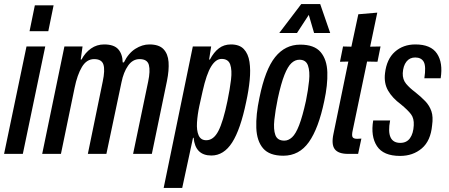

<svg xmlns="http://www.w3.org/2000/svg" viewBox="-38 -755 2201 942"><path d="M107 -602 133 -729H225L199 -602ZM-18 0 92 -527H184L74 0Z M169 0 278 -527H367L358 -463H362Q380 -497 408.5 -517Q437 -537 473 -537Q521 -537 542 -513.5Q563 -490 564 -449H570Q592 -494 626 -515.5Q660 -537 695 -537Q742 -537 764 -514Q786 -491 789 -451Q792 -411 781 -357L707 0H615L689 -355Q700 -407 692.5 -436Q685 -465 647 -465Q613 -465 590.5 -433Q568 -401 558 -351L484 0H393L466 -355Q478 -411 469.5 -438Q461 -465 424 -465Q387 -465 364 -426.5Q341 -388 328 -324L261 0Z M765 167 908 -527H998L988 -463H992Q1011 -499 1036 -518Q1061 -537 1095 -537Q1137 -537 1158.5 -514Q1180 -491 1186 -451.5Q1192 -412 1187 -361.5Q1182 -311 1170 -256Q1142 -120 1101 -56Q1060 8 999 8Q920 8 912 -79H909L856 167ZM974 -67Q1010 -67 1033.5 -112.5Q1057 -158 1078 -260Q1090 -318 1095.5 -364.5Q1101 -411 1091.5 -438.5Q1082 -466 1049 -466Q1021 -466 998 -429Q975 -392 956 -307L940 -235Q931 -193 928.5 -154Q926 -115 936.5 -91Q947 -67 974 -67Z M1352 9Q1284 9 1253 -27Q1222 -63 1219.5 -127.5Q1217 -192 1235 -276Q1263 -414 1312 -475Q1361 -536 1435 -536Q1504 -536 1535 -499.5Q1566 -463 1568 -400.5Q1570 -338 1553 -260Q1525 -125 1477.5 -58Q1430 9 1352 9ZM1357 -65Q1377 -65 1395 -81.5Q1413 -98 1429.5 -140.5Q1446 -183 1463 -260Q1474 -314 1478.5 -359.5Q1483 -405 1473 -433.5Q1463 -462 1431 -462Q1410 -462 1392 -445.5Q1374 -429 1357.5 -387.5Q1341 -346 1325 -272Q1313 -214 1308 -167Q1303 -120 1313 -92.5Q1323 -65 1357 -65ZM1332 -593 1440 -735H1533L1582 -593H1503L1477 -682L1419 -593Z M1670 0Q1622 0 1604.5 -23Q1587 -46 1598 -98L1671 -453L1630 -452L1645 -527L1686 -526L1720 -685L1813 -693L1778 -526L1829 -527L1814 -452L1763 -453L1693 -118Q1687 -92 1691.5 -83Q1696 -74 1714 -74L1735 -75L1719 0Z M1925 10Q1843 10 1811.5 -38Q1780 -86 1793 -164H1876Q1855 -54 1926 -54Q1957 -54 1973.5 -77Q1990 -100 1992 -140Q1994 -174 1978.5 -194.5Q1963 -215 1929 -243Q1887 -274 1866 -310.5Q1845 -347 1851 -396Q1859 -465 1899.5 -501Q1940 -537 2000 -537Q2076 -537 2106 -492Q2136 -447 2124 -371H2044Q2053 -430 2041 -451.5Q2029 -473 1999 -473Q1972 -473 1956 -452.5Q1940 -432 1938 -396Q1937 -365 1954.5 -344Q1972 -323 1999 -303Q2028 -280 2048.5 -258.5Q2069 -237 2078.5 -209.5Q2088 -182 2082 -140Q2075 -64 2031.5 -27Q1988 10 1925 10Z"/></svg>

Font: Mona Sans Condensed Medium
Style: Italic
Weight: 500
Width: 3
Italic angle: -11.7°
Designer: Deni Anggara
Foundry: GitHub
Version: Version 1.001; ttfautohint (v1.8.4.7-5d5b);gftools[0.9.31]